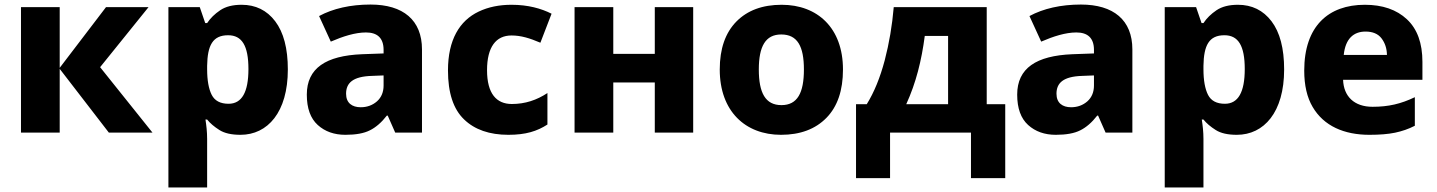

<svg xmlns="http://www.w3.org/2000/svg" viewBox="-20 -580 6285 840"><path d="M241.2 -283.2V-548.8H71.8V0H241.2V-278.8L456.1 0H647L418 -286.1L629.9 -548.8H443.8Z M1037.1 -559.1C998.5 -559.1 967.3 -551.3 943.4 -535.2C919.4 -519 900.4 -500.5 886.2 -479H877.9L854 -548.8H716.8V240.2H886.2V27.8C886.2 -3.9 882.8 -31.7 878.9 -57.1H886.2C899.4 -40.5 917.5 -25.4 939.9 -11.2C961.9 2.9 992.7 9.8 1032.2 9.8C1150.9 9.8 1239.3 -88.9 1239.3 -275.9C1239.3 -368.2 1220.7 -438.5 1184.1 -486.8C1147.5 -535.2 1098.1 -559.1 1037.1 -559.1ZM978 -425.8C1038.1 -425.8 1066.9 -380.9 1066.9 -277.8C1066.9 -176.8 1038.1 -126 980 -126C943.8 -126 919.4 -139.2 906.2 -165C893.1 -190.9 886.2 -228.5 886.2 -276.9V-292C887.7 -381.3 910.2 -425.8 978 -425.8Z M1601.1 -560.1C1513.2 -560.1 1436.5 -542.5 1376 -509.8L1427.2 -397.9C1480.5 -420.9 1533.7 -438 1581.1 -438C1629.4 -438 1658.2 -415 1658.2 -361.8V-346.2L1564 -342.8C1405.8 -336.4 1322.3 -281.7 1322.3 -166C1322.3 -106 1338.4 -62 1370.1 -33.2C1401.9 -4.4 1442.4 9.8 1491.2 9.8C1536.6 9.8 1572.3 3.4 1598.1 -9.8C1624 -22.5 1648.9 -43.9 1672.4 -74.2H1676.3L1709 0H1826.2V-363.8C1826.2 -492.2 1743.7 -560.1 1601.1 -560.1ZM1658.2 -250V-206.1C1658.2 -176.8 1648.4 -153.8 1629.4 -136.7C1609.9 -119.6 1585.9 -110.8 1558.1 -110.8C1521 -110.8 1494.1 -128.9 1494.1 -169.9C1494.1 -216.8 1523.4 -245.6 1607.4 -248Z M2204.1 9.8C2280.3 9.8 2329.6 -5.9 2375 -35.2V-172.9C2328.1 -142.1 2277.8 -125 2219.2 -125C2152.3 -125 2110.8 -169.9 2110.8 -272.9C2110.8 -374.5 2149.9 -424.8 2217.8 -424.8C2259.3 -424.8 2297.4 -413.1 2344.2 -393.1L2393.1 -520C2347.7 -543 2290 -559.1 2217.8 -559.1C2164.1 -559.1 2116.2 -549.3 2074.2 -529.3C1990.2 -489.3 1939.9 -405.3 1939.9 -272C1939.9 -173.8 1963.4 -102.5 2010.3 -57.6C2056.6 -12.7 2121.6 9.8 2204.1 9.8Z M2493.7 -548.8V0H2663.1V-219.2H2844.7V0H3012.7V-548.8H2844.7V-344.2H2663.1V-548.8Z M3668 -275.9C3668 -458 3556.2 -559.1 3399.9 -559.1C3315.9 -559.1 3250 -534.7 3201.7 -485.8C3153.3 -436.5 3128.9 -366.7 3128.9 -275.9C3128.9 -93.3 3240.7 9.8 3397 9.8C3481 9.8 3547.4 -15.1 3595.7 -64.5C3644 -113.8 3668 -184.1 3668 -275.9ZM3299.8 -275.9C3299.8 -377.4 3329.1 -429.2 3397.9 -429.2C3468.8 -429.2 3497.1 -377.4 3497.1 -275.9C3497.1 -173.8 3468.8 -120.1 3398.9 -120.1C3328.6 -120.1 3299.8 -173.8 3299.8 -275.9Z M3890.1 -548.8C3883.3 -468.3 3870.1 -390.6 3850.6 -315.9C3830.6 -240.7 3804.7 -176.8 3772 -124H3725.1V199.2H3874V0H4228V199.2H4377.9V-124H4296.9V-548.8ZM4127.9 -422.9V-124H3944.8C3987.8 -218.3 4011.7 -314.9 4025.9 -422.9Z M4709 -560.1C4621.1 -560.1 4544.4 -542.5 4483.9 -509.8L4535.2 -397.9C4588.4 -420.9 4641.6 -438 4689 -438C4737.3 -438 4766.1 -415 4766.1 -361.8V-346.2L4671.9 -342.8C4513.7 -336.4 4430.2 -281.7 4430.2 -166C4430.2 -106 4446.3 -62 4478 -33.2C4509.8 -4.4 4550.3 9.8 4599.1 9.8C4644.5 9.8 4680.2 3.4 4706.1 -9.8C4731.9 -22.5 4756.8 -43.9 4780.3 -74.2H4784.2L4816.9 0H4934.1V-363.8C4934.1 -492.2 4851.6 -560.1 4709 -560.1ZM4766.1 -250V-206.1C4766.1 -176.8 4756.3 -153.8 4737.3 -136.7C4717.8 -119.6 4693.8 -110.8 4666 -110.8C4628.9 -110.8 4602.1 -128.9 4602.1 -169.9C4602.1 -216.8 4631.3 -245.6 4715.3 -248Z M5396 -559.1C5357.4 -559.1 5326.2 -551.3 5302.2 -535.2C5278.3 -519 5259.3 -500.5 5245.1 -479H5236.8L5212.9 -548.8H5075.7V240.2H5245.1V27.8C5245.1 -3.9 5241.7 -31.7 5237.8 -57.1H5245.1C5258.3 -40.5 5276.4 -25.4 5298.8 -11.2C5320.8 2.9 5351.6 9.8 5391.1 9.8C5509.8 9.8 5598.1 -88.9 5598.1 -275.9C5598.1 -368.2 5579.6 -438.5 5543 -486.8C5506.3 -535.2 5457 -559.1 5396 -559.1ZM5336.9 -425.8C5397 -425.8 5425.8 -380.9 5425.8 -277.8C5425.8 -176.8 5397 -126 5338.9 -126C5302.7 -126 5278.3 -139.2 5265.1 -165C5252 -190.9 5245.1 -228.5 5245.1 -276.9V-292C5246.6 -381.3 5269 -425.8 5336.9 -425.8Z M5951.2 -559.1C5791.5 -559.1 5686 -465.3 5686 -271C5686 -207 5698.2 -153.8 5722.7 -112.3C5771.5 -28.8 5860.4 9.8 5971.2 9.8C6015.6 9.8 6053.2 6.8 6083.5 0.5C6113.8 -5.9 6142.6 -15.6 6169.9 -29.8V-154.8C6108.9 -125.5 6054.7 -112.8 5984.9 -112.8C5904.3 -112.8 5858.4 -158.7 5856 -231H6203.1V-309.1C6203.1 -391.1 6180.7 -453.1 6135.3 -495.6C6089.8 -538.1 6028.3 -559.1 5951.2 -559.1ZM5954.1 -441.9C5985.4 -441.9 6008.8 -432.1 6023.9 -412.6C6039.1 -392.6 6047.4 -368.7 6047.9 -339.8H5858.9C5866.2 -410.6 5901.9 -441.9 5954.1 -441.9Z"/></svg>

Font: Noto Reveo Sans
Style: Regular
Weight: 800
Designer: Monotype Design Team
Foundry: Monotype Imaging Inc.
Version: Version 2.007